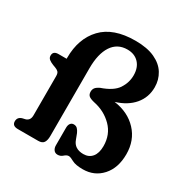

<svg xmlns="http://www.w3.org/2000/svg" viewBox="-165 -858 988 1014"><g transform="rotate(30 328.5 -351.0)"><path d="M633 -171.5Q633 -87.5 588 -37.5Q543 12.5 472.5 12.5Q428.5 12.5 407.2 0.8Q386 -11 375.5 -11.5Q362.5 -11.5 349.5 0.5Q336.5 12.5 319 12.5Q303.5 12.5 295.2 1.2Q287 -10 287 -26V-134Q287 -150 294.2 -159.8Q301.5 -169.5 314 -169.5Q328 -169.5 336.5 -160.8Q345 -152 351 -138.5L364 -104.5Q380 -58.5 435 -58.5Q468.5 -58.5 487.8 -81.8Q507 -105 507 -148Q507 -218.5 461 -264.8Q415 -311 347.5 -324.5Q322.5 -330.5 313.2 -339Q304 -347.5 304 -364Q304 -376.5 310.5 -386.2Q317 -396 337.5 -406Q407.5 -430 432.8 -468.5Q458 -507 458 -551Q458 -598.5 432 -626Q406 -653.5 362 -653.5Q301.5 -653.5 269.2 -604.5Q237 -555.5 237 -467.5V-54.5Q237 -28 227.8 -14Q218.5 0 194.5 0H70Q35.5 0 35.5 -28Q35.5 -54 63 -61.5L78.5 -65Q90.5 -68 98 -77.5Q105.5 -87 105.5 -104.5V-343Q105.5 -361.5 97.8 -369Q90 -376.5 77 -381L63.5 -386Q46.5 -392.5 36 -400.8Q25.5 -409 25.5 -423Q25.5 -450.5 58 -450.5H107.5V-456.5Q107.5 -574 174.5 -644.5Q241.5 -715 375.5 -715Q448 -715 494.5 -693.2Q541 -671.5 563.5 -634.5Q586 -597.5 586 -552.5Q586 -491 548 -446Q510 -401 441 -380Q528 -368 580.5 -311.8Q633 -255.5 633 -171.5Z"/></g></svg>

Font: Fraunces 72pt SuperSoft SemiBold
Style: Regular
Weight: 600
Version: Version 1.000;[b76b70a41]